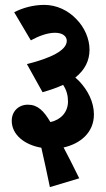

<svg xmlns="http://www.w3.org/2000/svg" viewBox="-20 -654 432 785"><path d="M184 111 304 75C276 18 256 -21 240 -51C307 -66 364 -111 364 -186C364 -237 339 -285 304 -322C299 -327 293 -332 288 -337C327 -368 346 -406 346 -451C346 -496 325 -543 292 -576C259 -611 212 -634 161 -634C116 -634 73 -622 38 -604L106 -489C139 -507 174 -520 205 -520C237 -520 253 -505 253 -487C253 -448 187 -416 90 -392L154 -277C186 -286 214 -296 238 -307C252 -286 258 -264 258 -239C258 -196 229 -164 186 -155C159 -201 134 -226 94 -226C56 -226 28 -199 28 -160C28 -104 79 -62 149 -50C159 -5 173 56 184 111Z"/></svg>

Font: Noto Serif Devanagari ExtraCondensed Black
Style: Regular
Weight: 900
Width: 2
Designer: Universal Thirst, Indian Type Foundry and the Monotype Design Team
Foundry: Monotype Imaging Inc.
Version: Version 2.004